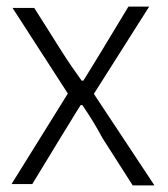

<svg xmlns="http://www.w3.org/2000/svg" viewBox="-20 -549 509 583"><path d="M15 10H78L165 -133C186 -166 205 -199 225 -230H230C252 -198 273 -164 291 -130L383 14H449L265 -264L433 -529H370L289 -395C270 -364 252 -334 233 -304H228C207 -333 187 -362 168 -392L84 -525H18L186 -265Z"/></svg>

Font: GenEiGothic-pro-Light
Style: Regular
Weight: 300
Designer: Ryoko NISHIZUKA (kana & ideographs); Paul D. Hunt (Latin, Greek & Cyrillic); Wenlong ZHANG (bopomofo); Sandoll Communica
Foundry: Adobe Systems Incorporated; o_tamon
Version: Version 1.000.140830